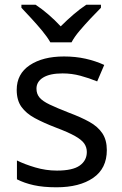

<svg xmlns="http://www.w3.org/2000/svg" viewBox="-20 -786 519 816"><path d="M434 -148Q434 -70 376 -30Q318 10 220 10Q164 10 123.5 1Q83 -8 52 -24V-104Q84 -88 129.5 -74.5Q175 -61 222 -61Q289 -61 319 -82.5Q349 -104 349 -140Q349 -160 338 -176Q327 -192 298.5 -208Q270 -224 217 -244Q165 -264 128 -284Q91 -304 71 -332Q51 -360 51 -404Q51 -472 106.5 -509Q162 -546 252 -546Q301 -546 343.5 -536.5Q386 -527 423 -510L393 -440Q359 -454 322 -464Q285 -474 246 -474Q192 -474 163.5 -456.5Q135 -439 135 -409Q135 -387 148 -371.5Q161 -356 191.5 -341.5Q222 -327 273 -307Q324 -288 360 -268Q396 -248 415 -219.5Q434 -191 434 -148ZM194 -606Q181 -629 159 -655.5Q137 -682 113 -708Q89 -734 71 -753V-766H131Q157 -749 185 -725Q213 -701 238 -674Q265 -701 293 -725Q321 -749 347 -766H409V-753Q390 -734 365.5 -708Q341 -682 318.5 -655.5Q296 -629 284 -606Z"/></svg>

Font: Noto Sans Lisu
Style: Regular
Weight: 400
Designer: Monotype Design Team. David Williams.
Foundry: Monotype Imaging Inc.
Version: Version 2.102